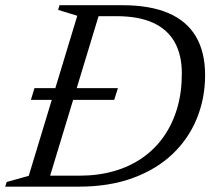

<svg xmlns="http://www.w3.org/2000/svg" viewBox="-40 -698 794 718"><path d="M75.5 -324.5 89 -368.5H401L387 -324.5ZM256.5 -41Q326.5 -41 386 -58Q445.5 -75 492.5 -107.8Q539.5 -140.5 572.2 -187.2Q605 -234 622.5 -293Q640 -352 640 -423Q640 -492 613.5 -539.8Q587 -587.5 533 -612.5Q479 -637.5 395 -637.5H279.5L293 -678.5H418Q521 -678.5 589.8 -649Q658.5 -619.5 692.8 -561.2Q727 -503 727 -417Q727 -331 696.2 -255.2Q665.5 -179.5 605.5 -122.2Q545.5 -65 457.2 -32.5Q369 0 254.5 0H85L98.5 -41ZM249 -639 177.5 -661 182.5 -678.5H341L135 0H-20.5L-15 -17.5L67.5 -40.5Z"/></svg>

Font: Newsreader 28pt
Style: Italic
Weight: 400
Italic angle: -17°
Version: Version 1.003